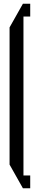

<svg xmlns="http://www.w3.org/2000/svg" viewBox="-20 -780 190 1023"><path d="M102 223 31 97V-634L102 -760H141V-692H105V155H141V223Z"/></svg>

Font: Commune Nuit Debout
Style: Regular
Weight: 400
Designer: Sébastien Marchal
Foundry: Sébastien Marchal
Version: Version 1.003;PS 1.3;hotconv 1.0.88;makeotf.lib2.5.647800